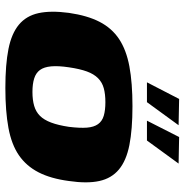

<svg xmlns="http://www.w3.org/2000/svg" viewBox="-6 -675 688 716"><g transform="rotate(90 338.0 -317.0)"><path d="M308 7Q221 7 163 -4.5Q105 -16 72 -43.5Q39 -71 29 -116.5Q19 -162 28 -230Q38 -299 61.5 -344.5Q85 -390 125.5 -417Q166 -444 227.5 -455.5Q289 -467 376 -467Q463 -467 521 -455.5Q579 -444 612 -416.5Q645 -389 655 -343.5Q665 -298 655 -230Q646 -162 622.5 -116.5Q599 -71 559 -43.5Q519 -16 457 -4.5Q395 7 308 7ZM323 -94Q353 -94 375 -100.5Q397 -107 412 -122Q427 -137 437 -163.5Q447 -190 453 -230Q458 -271 456 -297Q454 -323 443 -338.5Q432 -354 411.5 -360Q391 -366 361 -366Q331 -366 309 -360Q287 -354 271.5 -338.5Q256 -323 246.5 -297Q237 -271 231 -230Q225 -190 227.5 -163.5Q230 -137 241 -122Q252 -107 272.5 -100.5Q293 -94 323 -94ZM430 -521 491 -641 590 -639 504 -521ZM287 -521 349 -641 447 -639 361 -521Z"/></g></svg>

Font: Genos ExtraBold
Style: Italic
Weight: 800
Italic angle: -8°
Version: Version 1.010